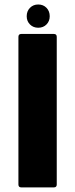

<svg xmlns="http://www.w3.org/2000/svg" viewBox="-20 -814 326 834"><path d="M72.5 0Q60 0 60 -12.5V-654Q60 -666.5 72.5 -666.5H214Q226.5 -666.5 226.5 -654V-12.5Q226.5 0 214 0ZM146 -693.5Q124.5 -693.5 110.2 -707.8Q96 -722 96 -743.5Q96 -765.5 110.2 -780Q124.5 -794.5 146 -794.5Q168 -794.5 182 -780Q196 -765.5 196 -743.5Q196 -722 182 -707.8Q168 -693.5 146 -693.5Z"/></svg>

Font: Jaro
Style: Regular
Weight: 400
Designer: Agyei Archer, Celine Hurka, Mirko Velimirović
Version: Version 1.000